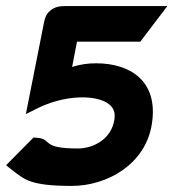

<svg xmlns="http://www.w3.org/2000/svg" viewBox="-22 -600 570 631"><path d="M-2 -57 18 -41C58 -11 75 11 214 11C329 11 456 -59 477 -192C500 -336 403 -392 294 -392C265 -392 240 -388 215 -380L231 -463H439L528 -580H192C176 -580 157 -578 142 -564C129 -553 126 -540 123 -528L63 -225L105 -246C209 -296 327 -288 350 -241C355 -232 356 -222 354 -207C344 -142 284 -112 234 -112C111 -112 151 -142 102 -147L88 -148Z"/></svg>

Font: Charger Pro
Style: UltraObl
Weight: 900
Designer: Jasper
Foundry: Cannot Into Space Fonts
Version: Version 1.09